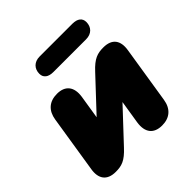

<svg xmlns="http://www.w3.org/2000/svg" viewBox="-188 -859 1019 1019"><g transform="rotate(-45 321.0 -349.5)"><path d="M111 10C156 10 185 1 233 -51L398 -227L377 -95C367 -28 397 10 459 10C517 10 553 -22 562 -80L613 -402C623 -465 597 -504 531 -504C487 -504 457 -495 409 -443L244 -267L265 -399C275 -466 245 -504 183 -504C125 -504 89 -472 80 -414L29 -92C19 -30 45 10 111 10ZM251 -599H497C538 -599 563 -625 563 -663C563 -692 542 -709 504 -709H258C217 -709 192 -683 192 -645C192 -616 213 -599 251 -599Z"/></g></svg>

Font: SN Pro Black
Style: Italic
Weight: 900
Italic angle: -9°
Designer: Tobias Whetton
Foundry: Supernotes
Version: Version 1.001;Glyphs 3.2 (3249)